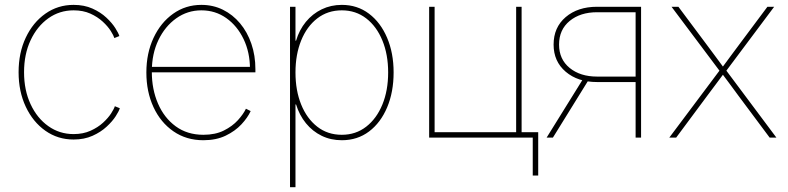

<svg xmlns="http://www.w3.org/2000/svg" viewBox="-20 -567 3246 791"><path d="M283.2 7.8Q218.3 7.8 167 -28.3Q115.7 -64.5 86.2 -127.2Q56.6 -189.9 56.6 -269.5Q56.6 -349.6 86.2 -412.1Q115.7 -474.6 167 -510.7Q218.3 -546.9 283.2 -546.9Q327.1 -546.9 360.8 -531.7Q394.5 -516.6 418.2 -494.4Q441.9 -472.2 455.1 -451.2Q468.3 -430.2 471.7 -418.5L451.2 -410.2Q448.2 -420.4 436.3 -439.5Q424.3 -458.5 403.1 -478Q381.8 -497.6 352.1 -511Q322.3 -524.4 283.2 -524.4Q225.1 -524.4 179 -491.5Q132.8 -458.5 106 -401.1Q79.1 -343.8 79.1 -269.5Q79.1 -195.3 106 -137.7Q132.8 -80.1 179 -47.4Q225.1 -14.6 283.2 -14.6Q322.3 -14.6 352.8 -28.3Q383.3 -42 404.5 -61.5Q425.8 -81.1 438 -100.1Q450.2 -119.1 453.1 -129.4L473.6 -121.1Q470.2 -109.4 456.8 -88.4Q443.4 -67.4 419.4 -45.2Q395.5 -22.9 361.3 -7.6Q327.1 7.8 283.2 7.8Z M817.9 10.7Q747.6 10.7 694.6 -25.9Q641.6 -62.5 612.3 -125.7Q583 -189 583 -268.6Q583 -347.7 612.5 -410.9Q642.1 -474.1 693.4 -510.5Q744.6 -546.9 809.6 -546.9Q857.9 -546.9 898.4 -526.9Q939 -506.8 969 -470.9Q999 -435.1 1015.6 -386.7Q1032.2 -338.4 1032.2 -281.7V-269H594.7V-291.5H1019.5L1009.8 -283.2Q1009.8 -351.1 983.6 -405.8Q957.5 -460.4 912.4 -492.4Q867.2 -524.4 809.6 -524.4Q752.4 -524.4 706.1 -491.5Q659.7 -458.5 632.6 -401.9Q605.5 -345.2 605.5 -273.4V-270.5Q605.5 -199.2 630.9 -140.4Q656.2 -81.5 703.9 -46.6Q751.5 -11.7 817.9 -11.7Q867.2 -11.7 902.3 -29.3Q937.5 -46.9 960.2 -72Q982.9 -97.2 993.2 -119.1L1012.7 -109.4Q1000.5 -82.5 974.6 -54.7Q948.7 -26.9 909.7 -8.1Q870.6 10.7 817.9 10.7Z M1174.8 204.1V-539.1H1197.3V-399.4H1199.7Q1212.9 -443.8 1240.2 -477.1Q1267.6 -510.3 1305.4 -528.6Q1343.3 -546.9 1388.2 -546.9Q1452.1 -546.9 1500 -510.7Q1547.9 -474.6 1574.7 -411.6Q1601.6 -348.6 1601.6 -268.6Q1601.6 -188 1575 -124.8Q1548.3 -61.5 1500.5 -25.4Q1452.6 10.7 1388.2 10.7Q1342.8 10.7 1305.2 -7.6Q1267.6 -25.9 1240.5 -59.1Q1213.4 -92.3 1199.7 -136.7H1197.3V204.1ZM1388.2 -11.7Q1445.8 -11.7 1488.8 -45.2Q1531.7 -78.6 1555.4 -136.5Q1579.1 -194.3 1579.1 -268.6Q1579.1 -342.3 1555.4 -400.1Q1531.7 -458 1488.8 -491.2Q1445.8 -524.4 1388.2 -524.4Q1330.1 -524.4 1287.1 -491.2Q1244.1 -458 1220.7 -400.1Q1197.3 -342.3 1197.3 -268.6Q1197.3 -194.3 1220.7 -136.5Q1244.1 -78.6 1286.9 -45.2Q1329.6 -11.7 1388.2 -11.7Z M1748 0V-539.1H1770.5V-22.5H2106.4V-539.1H2128.9V0ZM2174.8 156.2V0H2122.1V-22.5H2197.3V156.2Z M2621.1 0H2598.6V-516.6H2439.9Q2370.6 -516.6 2326.9 -480.7Q2283.2 -444.8 2283.2 -383.3Q2283.2 -322.8 2326.9 -287.1Q2370.6 -251.5 2439.9 -251.5H2609.4V-229H2439.5Q2360.4 -229 2310.5 -271.5Q2260.7 -314 2260.7 -383.3Q2260.7 -454.1 2310.5 -496.6Q2360.4 -539.1 2439.5 -539.1H2621.1ZM2257.8 0H2231.9L2383.8 -244.6H2409.2Z M2737.3 0 2950.2 -284.2V-267.6L2746.6 -539.1H2774.9L2887.2 -388.7Q2906.2 -363.3 2925.5 -337.2Q2944.8 -311 2963.9 -285.2H2952.6Q2971.7 -311 2991 -337.2Q3010.3 -363.3 3029.3 -388.7L3141.6 -539.1H3169.4L2966.3 -267.6V-284.2L3178.7 0H3150.9L3022 -172.9Q3004.4 -196.8 2987.3 -220Q2970.2 -243.2 2952.6 -266.6H2963.9Q2946.3 -243.2 2929.2 -220Q2912.1 -196.8 2894 -172.9L2765.6 0Z"/></svg>

Font: Inter 18pt Thin
Style: Regular
Weight: 250
Designer: Rasmus Andersson
Foundry: rsms
Version: Version 4.001;git-66647c0bb